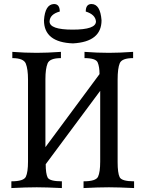

<svg xmlns="http://www.w3.org/2000/svg" viewBox="-20 -954 751 974"><path d="M660.2 0Q579.6 -3.9 532.7 -3.9Q478 -3.9 403.8 0V-34.2Q466.3 -34.2 477.3 -57.4Q488.3 -80.6 488.3 -134.8V-493.2L211.9 -121.1Q211.9 -73.7 221.4 -54Q231 -34.2 293.9 -34.2V0Q213.4 -3.9 166.5 -3.9Q111.8 -3.9 37.6 0V-34.2Q100.1 -34.2 111.1 -57.4Q122.1 -80.6 122.1 -134.8V-550.8Q122.1 -602.5 111.1 -630.9Q100.1 -659.2 42.5 -659.2V-690.9Q106.9 -686 166.5 -686Q218.8 -686 289.1 -690.9V-659.2Q232.4 -659.2 221.4 -632.3Q210.4 -605.5 210.4 -551.8V-207.5L484.9 -578.1Q484.9 -614.7 475.6 -637Q466.3 -659.2 408.7 -659.2V-690.9Q473.1 -686 532.7 -686Q585 -686 655.3 -690.9V-659.2Q598.6 -659.2 587.6 -633.5Q576.7 -607.9 576.7 -549.3V-131.8Q576.7 -76.7 586.9 -55.4Q597.2 -34.2 660.2 -34.2ZM350.1 -733.9Q203.1 -739.3 203.1 -851.1Q208.5 -932.1 253.9 -933.6Q283.2 -933.6 283.2 -895.5Q232.9 -881.8 231.4 -845.2Q231.4 -803.7 348.6 -803.7Q466.8 -803.7 466.8 -845.2Q463.9 -880.4 415 -895.5Q415 -933.6 444.3 -933.6Q488.8 -933.1 495.1 -851.1Q495.1 -741.7 350.1 -733.9Z"/></svg>

Font: Almanac
Style: Regular
Weight: 400
Designer: Eden's Almanac
Version: Version 3.501;March 28, 2021;FontCreator 13.0.0.2683 64-bit